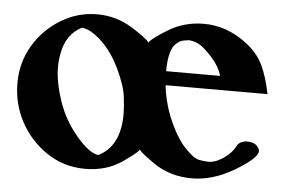

<svg xmlns="http://www.w3.org/2000/svg" viewBox="-40 -483 809 548"><g transform="rotate(5 365.0 -208.5)"><path d="M255.4 -30.3Q317.4 -60.5 317.4 -153.3Q317.4 -170.9 313.7 -202.1Q310.1 -233.4 287.6 -280.8Q265.1 -328.1 233.4 -357.4Q201.7 -386.7 177.2 -388.2Q133.3 -365.7 123 -310.1Q119.1 -289.1 119.1 -270.5Q119.1 -228.5 137 -175Q154.8 -121.6 191.9 -77.6Q229 -33.7 255.4 -30.3ZM582.5 -285.6Q574.7 -312 554 -335.2Q533.2 -358.4 518.6 -368.2Q503.9 -377.9 485.4 -379.4Q470.2 -377.9 462.2 -374.8Q454.1 -371.6 442.9 -359.4Q427.7 -336.4 427.7 -285.6ZM372.6 -55.7Q366.7 -46.4 328.1 -19.5Q282.7 12.2 221.7 12.2Q159.7 12.2 110.8 -21Q62 -54.2 34.9 -105.2Q7.8 -156.2 7.8 -214.8Q7.8 -273.9 36.4 -322.3Q64.9 -370.6 113.3 -400.4Q161.6 -430.2 218.3 -430.2Q272.5 -430.2 318.8 -401.4Q361.3 -375 370.1 -362.8Q378.9 -375.5 421.4 -401.4Q467.3 -429.7 523.9 -429.7Q589.8 -429.7 647.9 -385.3Q680.7 -359.9 696.3 -327.1Q711.9 -294.4 721.7 -245.6H429.7Q433.6 -203.1 451.7 -156.7Q475.1 -100.6 501.2 -72.5Q527.3 -44.4 543.9 -41.5Q558.1 -38.6 570.8 -38.6Q584.5 -38.6 599.6 -46.1Q614.7 -53.7 627.7 -65.7Q640.6 -77.6 647.9 -92.8Q652.8 -102.1 671.9 -106Q693.8 -106 702.6 -97.4Q711.4 -88.9 711.4 -81.1Q711.4 -61 646.5 -22.5Q585.9 12.7 527.3 12.7Q465.3 12.7 418.5 -19Q378.9 -46.4 372.6 -55.7Z"/></g></svg>

Font: Quaaykop
Style: Bold
Weight: 700
Designer: Tup Wanders
Foundry: Free font, DO NOT SELL
Version: Version 1.00;July 31, 2023;FontCreator 11.5.0.2430 64-bit